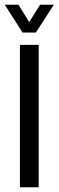

<svg xmlns="http://www.w3.org/2000/svg" viewBox="-31 -789 247 809"><path d="M53 0V-600H132V0ZM-11 -769H47L92 -696L138 -769H196L120 -652H64Z"/></svg>

Font: Big Shoulders Text
Style: Regular
Weight: 400
Designer: Patric King
Foundry: XO Type Co
Version: Version 1.000; ttfautohint (v1.8.2)